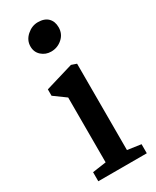

<svg xmlns="http://www.w3.org/2000/svg" viewBox="-209 -877 762 936"><g transform="rotate(-30 172.0 -409.5)"><path d="M257 -747Q257 -710 230 -686Q203 -662 167 -662Q136 -662 113.5 -682Q91 -702 91 -734Q91 -769 119 -794Q147 -819 181 -819Q218 -819 237.5 -799.5Q257 -780 257 -747ZM246 -548V-62L322 -51V0H49V-51L126 -62V-427L60 -475V-511L217 -558Z"/></g></svg>

Font: Martel
Style: Bold
Weight: 700
Designer: Dan Reynolds
Foundry: Dan Reynolds
Version: Version 1.001; ttfautohint (v1.1) -l 5 -r 5 -G 72 -x 0 -D la